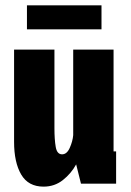

<svg xmlns="http://www.w3.org/2000/svg" viewBox="-20 -685 490 716"><path d="M142.5 11Q85.5 11 59 -34.2Q32.5 -79.5 32.5 -156V-500H183V-207Q183 -165 187.8 -137.2Q192.5 -109.5 211.5 -109.5Q229.5 -109.5 240.2 -133.8Q251 -158 253 -181V-500H403.5V-120.5H413V0H282L264 -72Q245.5 -38 214.5 -13.5Q183.5 11 142.5 11ZM80.5 -575.5V-665H358.5V-575.5Z"/></svg>

Font: Trispace Condensed
Style: Bold
Weight: 700
Width: 3
Designer: Tyler Finck
Foundry: Etcetera Type Company
Version: Version 1.210; ttfautohint (v1.8.3)